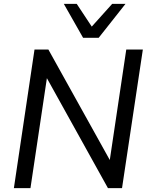

<svg xmlns="http://www.w3.org/2000/svg" viewBox="-20 -976 780 996"><path d="M52 0 159 -719H231L559 -129H547L635 -719H721L613 0H540L213 -589H226L138 0ZM411 -780 311 -956H378L456 -838L562 -956H631L492 -780Z"/></svg>

Font: Nunitoga
Style: Medium Italic
Weight: 500
Italic angle: -9°
Designer: Vernon Adams
Foundry: Vernon Adams
Version: Version 1.0